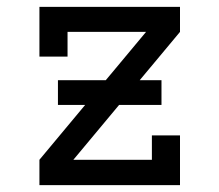

<svg xmlns="http://www.w3.org/2000/svg" viewBox="-20 -540 640 560"><path d="M95 0V-74L406 -447H177V-375H95V-520H505V-447L194 -74H423V-145H505V0ZM149 -234V-306H451V-234Z"/></svg>

Font: Iosevka Plex Etoile
Style: Regular
Weight: 400
Designer: Belleve Invis
Foundry: Belleve Invis
Version: Version 25.1.1; ttfautohint (v1.8.4)